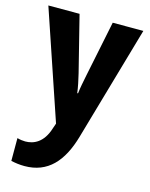

<svg xmlns="http://www.w3.org/2000/svg" viewBox="-119 -625 737 945"><g transform="rotate(15 250.0 -152.0)"><path d="M99 245C217 245 286 168 324 35L492 -549H336L278 -266C271 -231 264 -197 261 -169H257C253 -201 246 -232 238 -266L167 -549H8L195 3L186 29C162 107 113 127 71 127C59 127 44 125 30 121V237C52 242 74 245 99 245Z"/></g></svg>

Font: Noto Sans Mono ExtraCondensed ExtraBold
Style: Regular
Weight: 800
Width: 2
Designer: Monotype Design Team
Foundry: Monotype Imaging Inc.
Version: Version 2.014